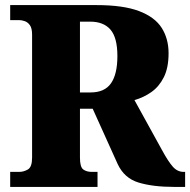

<svg xmlns="http://www.w3.org/2000/svg" viewBox="-20 -734 747 754"><path d="M20 0V-59H56Q73 -59 89.5 -68.5Q106 -78 106 -115V-598Q106 -623 97.5 -635Q89 -647 77 -651Q65 -655 56 -655H20V-714H359Q464 -714 526 -690.5Q588 -667 615 -624.5Q642 -582 642 -525Q642 -468 623.5 -431Q605 -394 574.5 -372.5Q544 -351 508 -341L616 -145Q641 -99 659 -79Q677 -59 701 -59H707V0H663Q581 0 524.5 -17Q468 -34 442 -90L344 -307H294V-115Q294 -78 307 -68.5Q320 -59 340 -59H363V0ZM336 -371Q391 -371 416 -407Q441 -443 441 -514Q441 -586 414 -617.5Q387 -649 334 -649H294V-371Z"/></svg>

Font: Noto Serif Lao SemiCondensed Black
Style: Regular
Weight: 900
Width: 4
Designer: Monotype Design Team
Foundry: Monotype Imaging Inc.
Version: Version 2.003; ttfautohint (v1.8.4.7-5d5b)